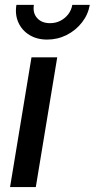

<svg xmlns="http://www.w3.org/2000/svg" viewBox="-20 -763 386 783"><path d="M21 0 108.4 -529.3H213.4L126 0ZM172.4 -601.6Q130.4 -601.6 99.9 -620.4Q69.3 -639.2 54.9 -671.4Q40.5 -703.6 46.9 -743.2H118.2Q112.8 -710.4 131.3 -689.5Q149.9 -668.5 184.1 -668.5Q207 -668.5 226.1 -678.2Q245.1 -688 258.1 -704.6Q271 -721.2 274.9 -743.2H346.2Q339.4 -703.6 314.2 -671.4Q289.1 -639.2 252 -620.4Q214.8 -601.6 172.4 -601.6Z"/></svg>

Font: Inter 24pt Medium
Style: Italic
Weight: 500
Italic angle: -9.3988°
Designer: Rasmus Andersson
Foundry: rsms
Version: Version 4.001;git-66647c0bb